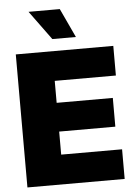

<svg xmlns="http://www.w3.org/2000/svg" viewBox="-62 -1000 741 1046"><g transform="rotate(-5 308.5 -476.5)"><path d="M44.9 0V-727.5H578.1V-565.4H243.7V-445.3H550.8V-288.1H243.7V-162.1H576.7V0ZM250.5 -793.5 134.3 -952.6H305.2L379.4 -793.5Z"/></g></svg>

Font: Inter 18pt Black
Style: Regular
Weight: 900
Designer: Rasmus Andersson
Foundry: rsms
Version: Version 4.001;git-66647c0bb